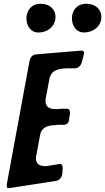

<svg xmlns="http://www.w3.org/2000/svg" viewBox="-20 -1002 557 1017"><path d="M425 -830C472 -830 517 -861 517 -913C517 -949 490 -982 437 -982C387 -982 361 -946 361 -905C361 -867 383 -830 425 -830ZM183 -830C238 -830 274 -867 274 -913C274 -949 248 -982 194 -982C145 -982 120 -944 120 -905C120 -867 141 -830 183 -830ZM277 -44C295 -46 307 -62 310 -82L312 -110C311 -123 310 -133 300 -133H293L226 -122C192 -122 170 -129 170 -167L171 -171V-172L192 -285C199 -329 236 -339 274 -339C279 -340 284 -341 290 -341H321C335 -343 343 -350 345 -364L351 -402C351 -417 347 -426 334 -426H305C303 -426 300 -426 297 -425L275 -424C243 -424 221 -435 221 -467C221 -473 222 -478 223 -482L222 -481C229 -516 236 -551 242 -586C254 -634 294 -638 334 -640H378C395 -641 409 -655 414 -674C417 -686 420 -699 423 -710L424 -714V-713C425 -717 425 -719 425 -723C425 -732 418 -733 410 -734L172 -714C152 -712 140 -699 136 -677C96 -460 56 -243 16 -26C16 -24 16 -21 16 -17C16 -10 18 -6 24 -5L29 -6H32Z"/></svg>

Font: Bangerz
Style: Regular
Weight: 400
Designer: vernon adams
Foundry: Vernon Adams
Version: Version 2.10;December 28, 2023;FontCreator 13.0.0.2683 64-bi